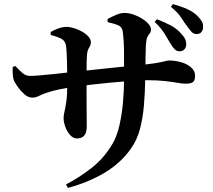

<svg xmlns="http://www.w3.org/2000/svg" viewBox="-20 -854 1040 936"><path d="M855 -604Q842 -604 832.5 -613Q823 -622 812 -640Q800 -660 783 -688.5Q766 -717 734 -747L745 -760Q783 -746 813.5 -729.5Q844 -713 864 -689Q879 -673 883.5 -661.5Q888 -650 888 -636Q887 -622 878.5 -613Q870 -604 855 -604ZM302 45Q364 13 425.5 -34.5Q487 -82 529 -154Q550 -190 562 -242Q574 -294 579.5 -354.5Q585 -415 585 -477Q585 -552 584.5 -606.5Q584 -661 578 -702Q575 -722 558 -730Q541 -738 505 -746L504 -761Q526 -773 547 -782Q568 -791 587 -791Q607 -791 629.5 -783.5Q652 -776 672 -763.5Q692 -751 704 -737Q716 -723 716 -710Q716 -698 710 -691.5Q704 -685 698.5 -673.5Q693 -662 691 -634Q690 -603 689.5 -574Q689 -545 689 -519.5Q689 -494 688 -472Q687 -401 681.5 -338.5Q676 -276 662 -224Q648 -172 620 -132Q570 -60 491 -12.5Q412 35 311 62ZM355 -179Q337 -179 322 -195.5Q307 -212 298.5 -235.5Q290 -259 290 -279Q290 -292 294.5 -310.5Q299 -329 303.5 -360.5Q308 -392 308 -444Q308 -471 307.5 -500.5Q307 -530 306.5 -556Q306 -582 304.5 -603Q303 -624 301 -635Q297 -655 280 -664.5Q263 -674 227 -684V-698Q245 -709 266 -716Q287 -723 306 -723Q320 -723 340 -717Q360 -711 379 -700.5Q398 -690 410.5 -676.5Q423 -663 423 -648Q423 -637 419 -630Q415 -623 410.5 -614.5Q406 -606 404 -588Q403 -574 402.5 -552.5Q402 -531 402 -507Q402 -483 402 -464Q402 -418 402 -376Q402 -334 402.5 -299Q403 -264 403 -238Q403 -208 391 -193.5Q379 -179 355 -179ZM138 -378Q118 -378 100 -393.5Q82 -409 68.5 -428Q55 -447 50 -457Q44 -469 42.5 -488.5Q41 -508 42 -528L55 -532Q76 -509 91.5 -496.5Q107 -484 128 -484Q144 -484 173.5 -486.5Q203 -489 237 -492.5Q271 -496 301.5 -499.5Q332 -503 351 -505Q383 -508 428 -513Q473 -518 521.5 -523Q570 -528 611 -532Q652 -536 675 -538Q712 -542 734 -545.5Q756 -549 769 -552Q782 -555 790 -557Q798 -559 805 -559Q835 -559 864 -550.5Q893 -542 912 -525Q931 -508 931 -485Q931 -460 919.5 -453Q908 -446 887 -446Q869 -446 844 -450.5Q819 -455 783.5 -459Q748 -463 697 -463Q662 -463 616 -459.5Q570 -456 522 -451.5Q474 -447 431 -442Q388 -437 358 -433Q311 -427 272.5 -419Q234 -411 208 -402Q189 -396 171.5 -387Q154 -378 138 -378ZM938 -688Q924 -688 914.5 -698Q905 -708 893 -725Q879 -743 863.5 -767.5Q848 -792 813 -821L823 -834Q863 -823 892 -810Q921 -797 941 -778Q957 -762 964 -749.5Q971 -737 970 -720Q970 -708 962 -698Q954 -688 938 -688Z"/></svg>

Font: Noto Serif HK ExtraLight
Style: Bold
Weight: 700
Version: Version 2.002-H1;hotconv 1.1.0;makeotfexe 2.6.0